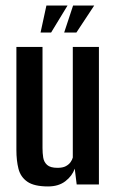

<svg xmlns="http://www.w3.org/2000/svg" viewBox="-20 -664 420 691"><path d="M153 7Q103 7 78.5 -10Q54 -27 46.5 -56.5Q39 -86 39 -124V-495H133V-131Q133 -113 135.5 -97Q138 -81 149.5 -70.5Q161 -60 187 -60Q206 -60 217 -66Q228 -72 234 -80.5Q240 -89 242 -97V-495H336V0H256L249 -57Q240 -31 215.5 -12Q191 7 153 7ZM126 -547 147 -644H223L164 -547ZM211 -547 243 -644H319L255 -547Z"/></svg>

Font: Alumni Sans Thin SemiBold
Style: Regular
Weight: 600
Version: Version 1.018